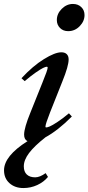

<svg xmlns="http://www.w3.org/2000/svg" viewBox="-69 -700 443 962"><path d="M272.5 -543.9Q247.6 -543.9 231.7 -559.8Q215.8 -575.7 215.8 -599.6Q215.8 -631.3 240.5 -655.8Q265.1 -680.2 296.4 -680.2Q321.8 -680.2 338.1 -664.6Q354.5 -648.9 354.5 -624.5Q354.5 -593.8 330.3 -568.8Q306.2 -543.9 272.5 -543.9ZM48.3 242.2Q5.9 242.2 -21.5 217.8Q-48.8 193.4 -48.8 153.3Q-48.8 81.5 68.8 7.3Q51.8 -1 51.8 -25.4Q51.8 -58.6 83.5 -136.2L144 -287.1Q169.9 -350.1 169.9 -361.3Q169.9 -365.7 165.5 -365.7Q159.7 -365.7 147 -359.6Q134.3 -353.5 109.4 -336.2Q84.5 -318.8 54.7 -293.5L38.6 -308.1Q95.7 -369.6 151.1 -403.8Q206.5 -438 238.3 -438Q255.9 -438 265.4 -428.7Q274.9 -419.4 274.9 -402.3Q274.9 -369.1 243.7 -292.5L181.6 -136.2Q158.7 -78.1 158.7 -65.4Q158.7 -61.5 162.1 -61.5Q168.5 -61.5 180.7 -66.7Q192.9 -71.8 219 -88.9Q245.1 -106 276.4 -132.3L291 -116.2Q221.2 -45.9 157.2 -11.2H157.7Q103 31.7 76.7 66.7Q50.3 101.6 50.3 133.3Q50.3 160.2 65.2 174.3Q80.1 188.5 107.4 188.5Q130.4 188.5 159.7 167.5L171.4 186.5Q150.4 211.9 117.7 227.1Q85 242.2 48.3 242.2Z"/></svg>

Font: Elstob 14pt SemiBold
Style: Italic
Weight: 600
Italic angle: -20°
Designer: Peter S. Baker
Version: Version 1.015